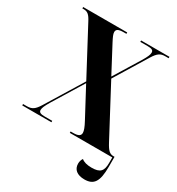

<svg xmlns="http://www.w3.org/2000/svg" viewBox="-212 -848 1095 1185"><g transform="rotate(30 335.5 -255.0)"><path d="M9 0H217V-10H165C134 -10 121 -16 121 -33C121 -48 130 -67 150 -101L282 -316L391 -112C410 -77 418 -55 418 -40C418 -19 402 -10 366 -10H348V0H651V39C651 98 632 119 571 119C538 119 514 112 499 99C492 108 487 123 487 138C487 180 517 204 569 204C635 204 661 167 661 62V-10H654C627 -10 612 -23 587 -70L402 -418L544 -650C570 -692 588 -704 622 -704H646V-714H444V-704H495C526 -704 538 -698 538 -681C538 -666 529 -647 511 -616L396 -429L297 -616C283 -643 274 -662 274 -676C274 -696 289 -704 326 -704H345V-714H31V-704H41C68 -704 83 -692 104 -651L277 -326L116 -64C90 -22 72 -10 36 -10H9Z"/></g></svg>

Font: Noto Serif Display Condensed ExtraBold
Style: Regular
Weight: 800
Width: 3
Designer: Monotype Design Team
Foundry: Monotype Imaging Inc.
Version: Version 2.009